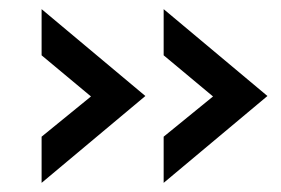

<svg xmlns="http://www.w3.org/2000/svg" viewBox="-20 -486 614 420"><path d="M298 -276 71 -86V-187L179 -275L71 -365V-466ZM565 -276 338 -86V-187L446 -275L338 -365V-466Z"/></svg>

Font: Open Sauce Two SemiBold
Style: Regular
Weight: 600
Designer: Alfredo Marco Pradil
Foundry: Creative Sauce Fz LLC
Version: Version 1.477